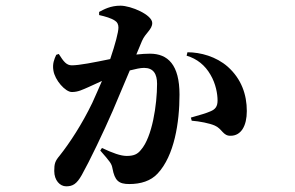

<svg xmlns="http://www.w3.org/2000/svg" viewBox="-20 -607 1040 676"><path d="M792 -129C829 -129 849 -164 849 -216C849 -274 830 -329 782 -372C741 -408 686 -423 640 -423L637 -411C674 -400 702 -377 721 -344C740 -312 746 -276 746 -253C746 -232 738 -222 721 -215C705 -208 687 -203 652 -193L655 -182C682 -180 718 -173 736 -165C762 -154 765 -128 792 -129ZM435 41C476 41 511 30 535 4C594 -59 612 -176 612 -274C612 -379 571 -418 508 -418C495 -418 478 -417 460 -415L480 -463C492 -491 516 -503 516 -526C516 -555 441 -587 404 -587C369 -587 346 -574 329 -565V-554C351 -549 372 -543 385 -534C393 -529 397 -521 397 -510C397 -494 386 -452 368 -399C310 -387 259 -377 233 -377C214 -377 204 -390 187 -417L178 -414C171 -399 164 -382 168 -359C173 -325 210 -283 233 -283C255 -283 270 -291 293 -301L339 -322C328 -297 317 -271 305 -245C269 -170 225 -103 190 -59C174 -40 171 -31 171 -5C171 28 191 49 213 49C236 49 250 41 268 9C294 -37 345 -143 377 -217L437 -359C457 -364 474 -368 487 -368C520 -368 533 -347 533 -312C533 -239 516 -124 476 -79C464 -64 451 -58 426 -58C405 -58 377 -68 339 -86L333 -77C368 -37 373 -31 376 -14C384 29 398 41 435 41Z"/></svg>

Font: Source Han Serif CN
Style: Bold
Weight: 700
Designer: Ryoko NISHIZUKA 西塚涼子 (kana & ideographs); Frank Grießhammer (Latin, Greek & Cyrillic); Wenlong ZHANG 张文龙 (bopomofo); San
Foundry: Adobe
Version: Version 2.003;hotconv 1.1.1;makeotfexe 2.6.0